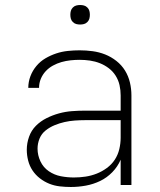

<svg xmlns="http://www.w3.org/2000/svg" viewBox="-20 -739 640 767"><path d="M263 8Q241 8 219 5.5Q197 3 177 -5Q157 -13 139.5 -26.5Q122 -40 110 -58Q98 -76 92.5 -97.5Q87 -119 87 -141Q87 -167 96 -192.5Q105 -218 123.5 -236.5Q142 -255 166 -267Q190 -279 215.5 -286Q241 -293 267.5 -295Q294 -297 320 -297H462V-358Q462 -379 457.5 -399Q453 -419 442 -436.5Q431 -454 414.5 -466.5Q398 -479 379 -486.5Q360 -494 339.5 -497Q319 -500 298 -500Q280 -500 261.5 -498Q243 -496 225.5 -491Q208 -486 191.5 -477Q175 -468 162.5 -454.5Q150 -441 143 -424Q136 -407 136 -388H93Q93 -412 101.5 -434.5Q110 -457 125.5 -475.5Q141 -494 161.5 -506Q182 -518 204.5 -525.5Q227 -533 251 -535.5Q275 -538 298 -538Q324 -538 350 -534.5Q376 -531 400 -521.5Q424 -512 445 -495.5Q466 -479 479.5 -457Q493 -435 499 -409.5Q505 -384 505 -358V0H462V-101Q450 -73 428.5 -51Q407 -29 380 -16Q353 -3 323 2.5Q293 8 263 8ZM275 -30Q299 -30 322 -33.5Q345 -37 366.5 -45.5Q388 -54 407 -68Q426 -82 438.5 -101Q451 -120 456.5 -143Q462 -166 462 -189V-259H320Q300 -259 279 -257.5Q258 -256 238 -251.5Q218 -247 198.5 -239Q179 -231 162.5 -218Q146 -205 138 -185.5Q130 -166 130 -145Q130 -119 141.5 -94.5Q153 -70 175 -55Q197 -40 223 -35Q249 -30 275 -30ZM300 -641Q292 -641 284.5 -643Q277 -645 271 -651Q265 -657 263 -664.5Q261 -672 261 -680Q261 -688 263 -695.5Q265 -703 271 -709Q277 -715 284.5 -717Q292 -719 300 -719Q308 -719 315.5 -717Q323 -715 329 -709Q335 -703 337 -695.5Q339 -688 339 -680Q339 -672 337 -664.5Q335 -657 329 -651Q323 -645 315.5 -643Q308 -641 300 -641Z"/></svg>

Font: Iosevka Curly XLtEx
Style: Regular
Weight: 200
Width: 7
Monospace: yes
Designer: Belleve Invis
Foundry: Belleve Invis
Version: Version 11.1.0; ttfautohint (v1.8.3)